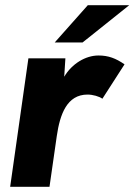

<svg xmlns="http://www.w3.org/2000/svg" viewBox="-20 -717 516 737"><path d="M19 0H170L198 -195C210 -278 237 -354 316 -354C336 -354 361 -347 373 -338L458 -470C425 -493 396 -504 358 -504C308.5 -504 256 -472.5 226.5 -422.5L231 -493H89ZM190 -554H297L476 -697H317Z"/></svg>

Font: HK Grotesk Black
Style: Italic
Weight: 900
Italic angle: -16°
Designer: Alfredo Marco Pradil
Foundry: Hanken Design Co.
Version: Version 3.001;FEAKit 1.0